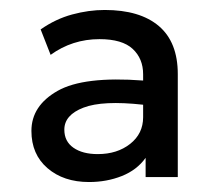

<svg xmlns="http://www.w3.org/2000/svg" viewBox="-20 -716 436 385"><path d="M272 -399.5Q254.5 -375 224.2 -363Q194 -351 158.5 -351Q107.5 -351 75.2 -378.8Q43 -406.5 43 -453.5Q43 -504 95.5 -533.8Q148 -563.5 267 -554.5V-567Q267 -598.5 246 -618Q225 -637.5 179.5 -637.5Q125 -637.5 81.5 -606L61.5 -657Q91.5 -678 124.8 -687Q158 -696 190 -696Q260.5 -696 298.5 -663.8Q336.5 -631.5 336.5 -567.5V-361H272ZM109 -456Q109 -432.5 127.2 -419.8Q145.5 -407 176 -407Q215 -407 241 -427.5Q267 -448 267 -481V-506Q186 -515 147.5 -500.2Q109 -485.5 109 -456Z"/></svg>

Font: Geologica Light
Style: Regular
Weight: 300
Designer: Sindre Bremnes, Frode Helland
Foundry: Monokrom Skriftforlag AS
Version: Version 1.010; ttfautohint (v1.8.4.7-5d5b);gftools[0.9.28]